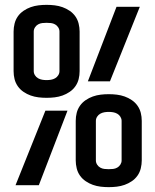

<svg xmlns="http://www.w3.org/2000/svg" viewBox="-20 -763 640 791"><path d="M172 -360Q155 -360 138.5 -362Q122 -364 106.5 -369.5Q91 -375 77 -384.5Q63 -394 53.5 -407.5Q44 -421 40 -437Q36 -453 36 -470V-633Q36 -649 40 -665.5Q44 -682 53.5 -695.5Q63 -709 77 -718.5Q91 -728 106.5 -733.5Q122 -739 138.5 -741Q155 -743 172 -743Q189 -743 205.5 -741Q222 -739 237.5 -733.5Q253 -728 267 -718.5Q281 -709 290.5 -695.5Q300 -682 304 -665.5Q308 -649 308 -633V-470Q308 -453 304 -437Q300 -421 290.5 -407.5Q281 -394 267 -384.5Q253 -375 237.5 -369.5Q222 -364 205.5 -362Q189 -360 172 -360ZM342 -428 460 -735H556L433 -428ZM172 -433Q181 -433 190 -434.5Q199 -436 207 -440.5Q215 -445 220 -453Q225 -461 225 -470V-633Q225 -642 220 -650Q215 -658 207 -662.5Q199 -667 190 -668Q181 -669 172 -669Q163 -669 154 -668Q145 -667 137 -662.5Q129 -658 124 -650Q119 -642 119 -633V-470Q119 -461 124 -453Q129 -445 137 -440.5Q145 -436 154 -434.5Q163 -433 172 -433ZM428 8Q411 8 394.5 6Q378 4 362.5 -1.5Q347 -7 333 -16.5Q319 -26 309.5 -39.5Q300 -53 296 -69.5Q292 -86 292 -102V-265Q292 -282 296 -298Q300 -314 309.5 -327.5Q319 -341 333 -350.5Q347 -360 362.5 -365.5Q378 -371 394.5 -373Q411 -375 428 -375Q445 -375 461.5 -373Q478 -371 493.5 -365.5Q509 -360 523 -350.5Q537 -341 546.5 -327.5Q556 -314 560 -298Q564 -282 564 -265V-102Q564 -86 560 -69.5Q556 -53 546.5 -39.5Q537 -26 523 -16.5Q509 -7 493.5 -1.5Q478 4 461.5 6Q445 8 428 8ZM44 0 167 -307H258L140 0ZM428 -66Q437 -66 446 -67Q455 -68 463 -72.5Q471 -77 476 -85Q481 -93 481 -102V-265Q481 -274 476 -282Q471 -290 463 -294.5Q455 -299 446 -300.5Q437 -302 428 -302Q419 -302 410 -300.5Q401 -299 393 -294.5Q385 -290 380 -282Q375 -274 375 -265V-102Q375 -93 380 -85Q385 -77 393 -72.5Q401 -68 410 -67Q419 -66 428 -66Z"/></svg>

Font: R Plex Mono
Style: Regular
Weight: 400
Monospace: yes
Designer: Belleve Invis
Foundry: Belleve Invis
Version: Version 31.8.0